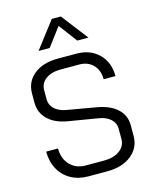

<svg xmlns="http://www.w3.org/2000/svg" viewBox="-137 -1032 901 1130"><g transform="rotate(-15 313.5 -467.5)"><path d="M56 -197H128Q128 -135 164.5 -96.5Q201 -58 261 -58H372Q431 -58 467 -84.5Q503 -111 503 -154V-218Q503 -252 476.5 -276Q450 -300 404 -307L224 -337Q148 -350 106 -391Q64 -432 64 -494V-548Q64 -621 118.5 -664.5Q173 -708 263 -708H376Q461 -708 513 -656.5Q565 -605 565 -521H493Q493 -576 461 -609Q429 -642 376 -642H263Q206 -642 172 -616.5Q138 -591 138 -548V-494Q138 -459 163.5 -435Q189 -411 234 -403L413 -372Q491 -358 534 -318.5Q577 -279 577 -218V-154Q577 -81 521 -36.5Q465 8 374 8H259Q199 8 153 -17.5Q107 -43 81.5 -89.5Q56 -136 56 -197ZM290 -943H345L470 -781H402L318 -893L234 -781H166Z"/></g></svg>

Font: Bai Jamjuree
Style: Regular
Weight: 400
Designer: Katatrad Aksorn Co.,Ltd.
Foundry: Cadson Demak Co.,Ltd.
Version: Version 1.000; ttfautohint (v1.6)